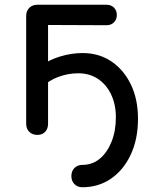

<svg xmlns="http://www.w3.org/2000/svg" viewBox="-20 -567 629 807"><path d="M326 220Q306 220 293 207Q280 194 280 173Q280 152 293 139Q306 126 326 126Q368 126 399 100.5Q430 75 448.5 29.5Q467 -16 467 -74Q467 -128 447 -170Q427 -212 391.5 -235.5Q356 -259 309 -259Q266 -259 224.5 -243.5Q183 -228 156 -199V-292Q185 -315 232.5 -329.5Q280 -344 327 -344Q396 -344 448 -309Q500 -274 530 -212Q560 -150 560 -68Q560 18 529.5 83Q499 148 446.5 184Q394 220 326 220ZM137 0Q116 0 103 -13Q90 -26 90 -47V-500Q90 -521 103 -534Q116 -547 137 -547H428Q447 -547 459 -535Q471 -523 471 -504Q471 -485 459 -473Q447 -461 428 -461L182 -462V-47Q182 -26 170 -13Q158 0 137 0Z"/></svg>

Font: Comfortaa SemiBold
Style: Regular
Weight: 600
Designer: Johan Aakerlund
Foundry: Johan Aakerlund
Version: Version 3.104; ttfautohint (v1.8.1.43-b0c9)